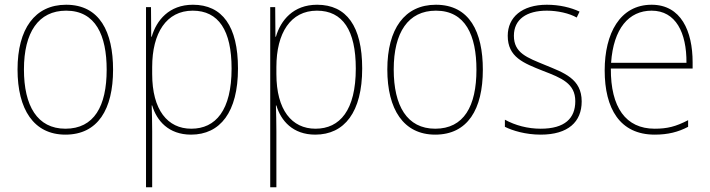

<svg xmlns="http://www.w3.org/2000/svg" viewBox="-20 -558 2997 810"><path d="M457 -264C457 -423 401 -538 259 -538C127 -538 54 -436 54 -265C54 -97 122 10 256 10C393 10 457 -97 457 -264ZM81 -265C81 -421 142 -513 259 -513C384 -513 430 -408 430 -264C430 -110 377 -15 256 -15C137 -15 81 -112 81 -265Z M794 -538C693 -538 640 -472 620 -403H618L617 -528H596V232H622V-4C622 -42 621 -80 620 -113H622C641 -49 691 10 786 10C909 10 984 -85 984 -269C984 -447 918 -538 794 -538ZM793 -513C902 -513 957 -430 957 -269C957 -93 890 -15 787 -15C687 -15 622 -94 622 -246V-275C622 -419 682 -513 793 -513Z M1318 -538C1217 -538 1164 -472 1144 -403H1142L1141 -528H1120V232H1146V-4C1146 -42 1145 -80 1144 -113H1146C1165 -49 1215 10 1310 10C1433 10 1508 -85 1508 -269C1508 -447 1442 -538 1318 -538ZM1317 -513C1426 -513 1481 -430 1481 -269C1481 -93 1414 -15 1311 -15C1211 -15 1146 -94 1146 -246V-275C1146 -419 1206 -513 1317 -513Z M2017 -264C2017 -423 1961 -538 1819 -538C1687 -538 1614 -436 1614 -265C1614 -97 1682 10 1816 10C1953 10 2017 -97 2017 -264ZM1641 -265C1641 -421 1702 -513 1819 -513C1944 -513 1990 -408 1990 -264C1990 -110 1937 -15 1816 -15C1697 -15 1641 -112 1641 -265Z M2434 -130C2434 -226 2359 -251 2279 -284C2204 -315 2148 -334 2148 -407C2148 -477 2202 -513 2287 -513C2332 -513 2382 -502 2413 -484L2425 -509C2389 -526 2341 -538 2287 -538C2182 -538 2122 -485 2122 -407C2122 -317 2188 -292 2271 -259C2349 -229 2407 -206 2407 -131C2407 -59 2363 -15 2261 -15C2206 -15 2154 -29 2110 -53V-23C2142 -7 2197 10 2261 10C2377 10 2434 -44 2434 -130Z M2729 -538C2595 -538 2531 -416 2531 -261C2531 -100 2595 10 2742 10C2798 10 2841 -1 2883 -23V-51C2831 -24 2795 -15 2742 -15C2620 -15 2556 -105 2557 -269H2902V-295C2902 -427 2853 -538 2729 -538ZM2729 -513C2831 -513 2877 -420 2876 -293H2558C2568 -438 2633 -513 2729 -513Z"/></svg>

Font: Noto Sans Armenian SemiCondensed Thin
Style: Regular
Weight: 100
Width: 4
Designer: Monotype Design Team
Foundry: Monotype Imaging Inc.
Version: Version 2.008